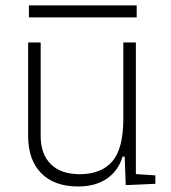

<svg xmlns="http://www.w3.org/2000/svg" viewBox="-20 -673 626 703"><path d="M266.6 9.8Q178.7 9.8 130.9 -38.8Q83 -87.4 83 -175.8V-517.6H128.9V-175.8Q128.9 -107.9 166.5 -71.5Q204.1 -35.2 271.5 -35.2Q350.6 -35.2 391.1 -82Q431.6 -128.9 431.6 -239.3V-517.6H477.5V-35.6L548.8 -30.8V0L440.4 4.9L436.5 -99.6H428.7Q413.6 -47.9 371.3 -19Q329.1 9.8 266.6 9.8ZM85.9 -609.4V-653.3H480.5V-609.4Z"/></svg>

Font: Cascadia Mono ExtraLight
Style: Regular
Weight: 200
Monospace: yes
Designer: Aaron Bell
Foundry: Saja Typeworks
Version: Version 2404.023; ttfautohint (v1.8.4)